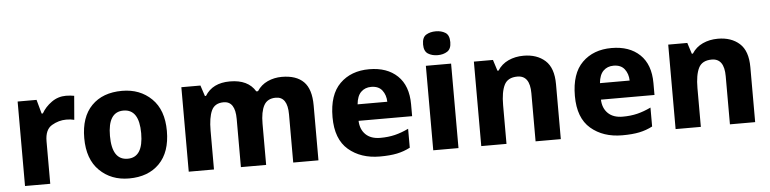

<svg xmlns="http://www.w3.org/2000/svg" viewBox="-46 -999 4982 1243"><g transform="rotate(-5 2445.0 -378.0)"><path d="M389 -559Q337 -559 295 -529Q253 -499 230 -458H222L197 -549H74V0H238V-276Q238 -352 283 -378.5Q328 -405 377 -405Q407 -405 429 -399L442 -554Q433 -556 417.5 -557.5Q402 -559 389 -559Z M1020 -275Q1020 -412 944.5 -485.5Q869 -559 753 -559Q627 -559 555 -485.5Q483 -412 483 -275Q483 -138 558.5 -64Q634 10 750 10Q875 10 947.5 -64Q1020 -138 1020 -275ZM650 -275Q650 -431 751 -431Q853 -431 853 -275Q853 -118 752 -118Q650 -118 650 -275Z M1791 -559Q1742 -559 1699 -539.5Q1656 -520 1630 -480H1619Q1572 -559 1454 -559Q1341 -559 1292 -479H1285L1262 -549H1138V0H1302V-252Q1302 -337 1323 -382.5Q1344 -428 1402 -428Q1477 -428 1477 -313V0H1641V-268Q1641 -345 1663.5 -386.5Q1686 -428 1741 -428Q1817 -428 1817 -313V0H1981V-357Q1981 -463 1933 -511Q1885 -559 1791 -559Z M2359 -559Q2241 -559 2168.5 -487.5Q2096 -416 2096 -270Q2096 -127 2176 -58.5Q2256 10 2380 10Q2446 10 2491.5 0.5Q2537 -9 2577 -30V-153Q2531 -131 2488 -120.5Q2445 -110 2393 -110Q2332 -110 2298 -143Q2264 -176 2262 -232H2610V-309Q2610 -430 2542.5 -494.5Q2475 -559 2359 -559ZM2362 -444Q2410 -444 2433.5 -413.5Q2457 -383 2458 -339H2265Q2270 -393 2296 -418.5Q2322 -444 2362 -444Z M2810 -766Q2773 -766 2747 -750Q2721 -734 2721 -688Q2721 -644 2747 -627.5Q2773 -611 2810 -611Q2846 -611 2872 -627.5Q2898 -644 2898 -688Q2898 -734 2872 -750Q2846 -766 2810 -766ZM2891 -549H2727V0H2891Z M3362 -559Q3308 -559 3263.5 -538.5Q3219 -518 3193 -477H3186L3163 -549H3039V0H3203V-252Q3203 -337 3225.5 -382.5Q3248 -428 3311 -428Q3392 -428 3392 -313V0H3556V-357Q3556 -463 3502.5 -511Q3449 -559 3362 -559Z M3934 -559Q3816 -559 3743.5 -487.5Q3671 -416 3671 -270Q3671 -127 3751 -58.5Q3831 10 3955 10Q4021 10 4066.5 0.5Q4112 -9 4152 -30V-153Q4106 -131 4063 -120.5Q4020 -110 3968 -110Q3907 -110 3873 -143Q3839 -176 3837 -232H4185V-309Q4185 -430 4117.5 -494.5Q4050 -559 3934 -559ZM3937 -444Q3985 -444 4008.5 -413.5Q4032 -383 4033 -339H3840Q3845 -393 3871 -418.5Q3897 -444 3937 -444Z M4625 -559Q4571 -559 4526.5 -538.5Q4482 -518 4456 -477H4449L4426 -549H4302V0H4466V-252Q4466 -337 4488.5 -382.5Q4511 -428 4574 -428Q4655 -428 4655 -313V0H4819V-357Q4819 -463 4765.5 -511Q4712 -559 4625 -559Z"/></g></svg>

Font: Noto Sans UI Extra
Style: Regular
Weight: 800
Designer: Monotype Design Team
Foundry: Monotype Imaging Inc.
Version: Version 1.901